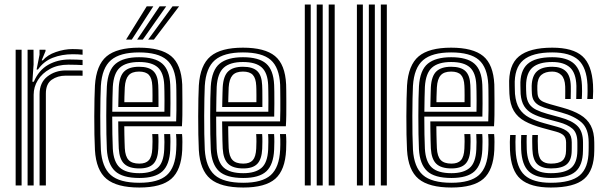

<svg xmlns="http://www.w3.org/2000/svg" viewBox="-20 -820 2677 849"><path d="M102 0V-600H128.2L128.5 -535L123.2 -458.5H129.5Q151.5 -509.8 193.2 -533.4Q235 -557 287.8 -557Q301.2 -557 320.2 -556.4Q339.2 -555.8 345.2 -555V-532.2Q337.2 -532.8 317.2 -533.4Q297.2 -534 282.2 -534Q235.2 -534 200.8 -515Q166.2 -496 147.5 -465.8Q128.8 -435.5 128.8 -401.2V0ZM49.2 0V-600H75.5V0ZM155 0V-403.5Q155 -455 189.6 -481.8Q224.2 -508.5 270.5 -508.5Q287.8 -508.5 308.9 -508.5Q330 -508.5 345.2 -508.2V-485.2Q330.2 -485.5 308.2 -485.5Q286.2 -485.5 270.5 -485.5Q234.8 -485.5 208.8 -467.4Q182.8 -449.2 182.8 -406.2V0ZM141.8 -512.5 154.8 -578V-600H181L181.5 -594.5L164.2 -552.8H169.2Q189.2 -577 227.1 -590Q265 -603 300.2 -603Q308.5 -603 322.5 -602.5Q336.5 -602 345.2 -600.8V-578Q338 -579 325 -579.6Q312 -580.2 301.8 -580.2Q253.2 -580.2 213.1 -564.5Q173 -548.8 147.8 -512.5Z M596.2 9.2Q496.8 9.2 450.9 -29Q405 -67.2 399.8 -156.5Q398.2 -185 397.5 -224.4Q396.8 -263.8 396.9 -305.5Q397 -347.2 397.8 -383.5Q398.5 -419.8 399.8 -441.8Q405.5 -532.2 451.2 -570.8Q497 -609.2 594.8 -609.2Q691.2 -609.2 736.4 -572.2Q781.5 -535.2 785.8 -446.8Q786 -439 786.2 -417.5Q786.5 -396 786.6 -368Q786.8 -340 786.4 -311.6Q786 -283.2 784.5 -261.8H529.5Q529.8 -242 530 -224.8Q530.2 -207.5 530.8 -192.8Q531.2 -178 531.8 -164.8Q533.8 -128.2 548.8 -112.4Q563.8 -96.5 596.2 -96.5Q624.8 -96.5 638.2 -111.6Q651.8 -126.8 653.5 -162.8Q654.2 -176.5 654.4 -193.6Q654.5 -210.8 653.2 -227.2H679.8Q681 -211 680.8 -192.9Q680.5 -174.8 680 -161.8Q677.8 -115.5 658.1 -95.4Q638.5 -75.2 596.2 -75.2Q550.5 -75.2 529.2 -95.8Q508 -116.2 505.2 -163.2Q504.5 -180.2 504 -199.6Q503.5 -219 503.2 -240.2Q503 -261.5 502.8 -283.2H759Q760 -306.2 760.1 -331.6Q760.2 -357 760.1 -380.2Q760 -403.5 759.8 -420.9Q759.5 -438.2 759.2 -445.2Q755.5 -522 717.4 -555.1Q679.2 -588.2 594.8 -588.2Q510.5 -588.2 470.8 -554.1Q431 -520 426 -440.2Q425 -420.2 424.2 -385Q423.5 -349.8 423.4 -308.2Q423.2 -266.8 423.9 -227Q424.5 -187.2 426 -158.5Q430.8 -80.8 469.8 -46.2Q508.8 -11.8 596.2 -11.8Q679.8 -11.8 717.6 -45.6Q755.5 -79.5 759.2 -157.8Q759.8 -168 760 -180.1Q760.2 -192.2 759.9 -204.5Q759.5 -216.8 758.5 -227.2H785Q786.5 -211.8 786.5 -192.6Q786.5 -173.5 785.8 -156.8Q781.5 -67.8 737.5 -29.2Q693.5 9.2 596.2 9.2ZM596.2 -33Q521.2 -33 488.8 -63.4Q456.2 -93.8 452.5 -160Q451.2 -187.8 450.5 -226.8Q449.8 -265.8 449.9 -306.9Q450 -348 450.6 -383Q451.2 -418 452.5 -437.8Q457 -510.2 491.9 -538.6Q526.8 -567 594.8 -567Q664.8 -567 697.2 -538.9Q729.8 -510.8 732.8 -444.8Q733.2 -436.2 733.5 -413.8Q733.8 -391.2 733.8 -362Q733.8 -332.8 733 -304.5H476.2Q476.2 -262.8 476.9 -225.4Q477.5 -188 478.8 -162.5Q482.2 -104 509.6 -79.1Q537 -54.2 596.2 -54.2Q648.8 -54.2 676.1 -77Q703.5 -99.8 706.2 -159Q707 -174.2 707.1 -192Q707.2 -209.8 706 -227.2H732.5Q733.8 -210.5 733.6 -192.8Q733.5 -175 732.8 -158.2Q729.8 -91.5 698 -62.2Q666.2 -33 596.2 -33ZM476.5 -325.8H707Q707.5 -350.5 707.4 -374.1Q707.2 -397.8 707 -416.4Q706.8 -435 706.2 -444Q704 -498.2 677.8 -522Q651.5 -545.8 594.8 -545.8Q538 -545.8 510.2 -521.1Q482.5 -496.5 478.8 -436Q478 -418.8 477.4 -388.6Q476.8 -358.5 476.5 -325.8ZM503 -347Q503.2 -358.5 503.6 -375.9Q504 -393.2 504.4 -409.6Q504.8 -426 505.2 -434.8Q508.2 -484.2 529.8 -504.5Q551.2 -524.8 594.8 -524.8Q637.8 -524.8 657.9 -505.8Q678 -486.8 679.8 -443.5Q680.2 -435.2 680.5 -419.8Q680.8 -404.2 680.8 -385.2Q680.8 -366.2 680.8 -347ZM529.8 -368.2H654.2Q654.5 -383.5 654.4 -398.8Q654.2 -414 654.1 -425.5Q654 -437 653.5 -441Q652 -474 638.4 -488.8Q624.8 -503.5 594.8 -503.5Q563.2 -503.5 548.6 -486.9Q534 -470.2 531.8 -433.8Q531.5 -423.8 531 -413.5Q530.5 -403.2 530.2 -392.1Q530 -381 529.8 -368.2ZM537.5 -645 628.8 -792H658L562.8 -645ZM635.2 -645 742.8 -792H772L660.5 -645ZM586.5 -645 685.8 -792H715L611.5 -645Z M1055.8 9.2Q956.2 9.2 910.4 -29Q864.5 -67.2 859.2 -156.5Q857.8 -185 857 -224.4Q856.2 -263.8 856.4 -305.5Q856.5 -347.2 857.2 -383.5Q858 -419.8 859.2 -441.8Q865 -532.2 910.8 -570.8Q956.5 -609.2 1054.2 -609.2Q1150.8 -609.2 1195.9 -572.2Q1241 -535.2 1245.2 -446.8Q1245.5 -439 1245.8 -417.5Q1246 -396 1246.1 -368Q1246.2 -340 1245.9 -311.6Q1245.5 -283.2 1244 -261.8H989Q989.2 -242 989.5 -224.8Q989.8 -207.5 990.2 -192.8Q990.8 -178 991.2 -164.8Q993.2 -128.2 1008.2 -112.4Q1023.2 -96.5 1055.8 -96.5Q1084.2 -96.5 1097.8 -111.6Q1111.2 -126.8 1113 -162.8Q1113.8 -176.5 1113.9 -193.6Q1114 -210.8 1112.8 -227.2H1139.2Q1140.5 -211 1140.2 -192.9Q1140 -174.8 1139.5 -161.8Q1137.2 -115.5 1117.6 -95.4Q1098 -75.2 1055.8 -75.2Q1010 -75.2 988.8 -95.8Q967.5 -116.2 964.8 -163.2Q964 -180.2 963.5 -199.6Q963 -219 962.8 -240.2Q962.5 -261.5 962.2 -283.2H1218.5Q1219.5 -306.2 1219.6 -331.6Q1219.8 -357 1219.6 -380.2Q1219.5 -403.5 1219.2 -420.9Q1219 -438.2 1218.8 -445.2Q1215 -522 1176.9 -555.1Q1138.8 -588.2 1054.2 -588.2Q970 -588.2 930.2 -554.1Q890.5 -520 885.5 -440.2Q884.5 -420.2 883.8 -385Q883 -349.8 882.9 -308.2Q882.8 -266.8 883.4 -227Q884 -187.2 885.5 -158.5Q890.2 -80.8 929.2 -46.2Q968.2 -11.8 1055.8 -11.8Q1139.2 -11.8 1177.1 -45.6Q1215 -79.5 1218.8 -157.8Q1219.2 -168 1219.5 -180.1Q1219.8 -192.2 1219.4 -204.5Q1219 -216.8 1218 -227.2H1244.5Q1246 -211.8 1246 -192.6Q1246 -173.5 1245.2 -156.8Q1241 -67.8 1197 -29.2Q1153 9.2 1055.8 9.2ZM1055.8 -33Q980.8 -33 948.2 -63.4Q915.8 -93.8 912 -160Q910.8 -187.8 910 -226.8Q909.2 -265.8 909.4 -306.9Q909.5 -348 910.1 -383Q910.8 -418 912 -437.8Q916.5 -510.2 951.4 -538.6Q986.2 -567 1054.2 -567Q1124.2 -567 1156.8 -538.9Q1189.2 -510.8 1192.2 -444.8Q1192.8 -436.2 1193 -413.8Q1193.2 -391.2 1193.2 -362Q1193.2 -332.8 1192.5 -304.5H935.8Q935.8 -262.8 936.4 -225.4Q937 -188 938.2 -162.5Q941.8 -104 969.1 -79.1Q996.5 -54.2 1055.8 -54.2Q1108.2 -54.2 1135.6 -77Q1163 -99.8 1165.8 -159Q1166.5 -174.2 1166.6 -192Q1166.8 -209.8 1165.5 -227.2H1192Q1193.2 -210.5 1193.1 -192.8Q1193 -175 1192.2 -158.2Q1189.2 -91.5 1157.5 -62.2Q1125.8 -33 1055.8 -33ZM936 -325.8H1166.5Q1167 -350.5 1166.9 -374.1Q1166.8 -397.8 1166.5 -416.4Q1166.2 -435 1165.8 -444Q1163.5 -498.2 1137.2 -522Q1111 -545.8 1054.2 -545.8Q997.5 -545.8 969.8 -521.1Q942 -496.5 938.2 -436Q937.5 -418.8 936.9 -388.6Q936.2 -358.5 936 -325.8ZM962.5 -347Q962.8 -358.5 963.1 -375.9Q963.5 -393.2 963.9 -409.6Q964.2 -426 964.8 -434.8Q967.8 -484.2 989.2 -504.5Q1010.8 -524.8 1054.2 -524.8Q1097.2 -524.8 1117.4 -505.8Q1137.5 -486.8 1139.2 -443.5Q1139.8 -435.2 1140 -419.8Q1140.2 -404.2 1140.2 -385.2Q1140.2 -366.2 1140.2 -347ZM989.2 -368.2H1113.8Q1114 -383.5 1113.9 -398.8Q1113.8 -414 1113.6 -425.5Q1113.5 -437 1113 -441Q1111.5 -474 1097.9 -488.8Q1084.2 -503.5 1054.2 -503.5Q1022.8 -503.5 1008.1 -486.9Q993.5 -470.2 991.2 -433.8Q991 -423.8 990.5 -413.5Q990 -403.2 989.8 -392.1Q989.5 -381 989.2 -368.2Z M1433.5 0V-800H1460V0ZM1327.8 0V-800H1354V0ZM1380.5 0V-800H1407V0Z M1664 0V-800H1690.5V0ZM1558.2 0V-800H1584.5V0ZM1611 0V-800H1637.5V0Z M1976.2 9.2Q1876.8 9.2 1830.9 -29Q1785 -67.2 1779.8 -156.5Q1778.2 -185 1777.5 -224.4Q1776.8 -263.8 1776.9 -305.5Q1777 -347.2 1777.8 -383.5Q1778.5 -419.8 1779.8 -441.8Q1785.5 -532.2 1831.2 -570.8Q1877 -609.2 1974.8 -609.2Q2071.2 -609.2 2116.4 -572.2Q2161.5 -535.2 2165.8 -446.8Q2166 -439 2166.2 -417.5Q2166.5 -396 2166.6 -368Q2166.8 -340 2166.4 -311.6Q2166 -283.2 2164.5 -261.8H1909.5Q1909.8 -242 1910 -224.8Q1910.2 -207.5 1910.8 -192.8Q1911.2 -178 1911.8 -164.8Q1913.8 -128.2 1928.8 -112.4Q1943.8 -96.5 1976.2 -96.5Q2004.8 -96.5 2018.2 -111.6Q2031.8 -126.8 2033.5 -162.8Q2034.2 -176.5 2034.4 -193.6Q2034.5 -210.8 2033.2 -227.2H2059.8Q2061 -211 2060.8 -192.9Q2060.5 -174.8 2060 -161.8Q2057.8 -115.5 2038.1 -95.4Q2018.5 -75.2 1976.2 -75.2Q1930.5 -75.2 1909.2 -95.8Q1888 -116.2 1885.2 -163.2Q1884.5 -180.2 1884 -199.6Q1883.5 -219 1883.2 -240.2Q1883 -261.5 1882.8 -283.2H2139Q2140 -306.2 2140.1 -331.6Q2140.2 -357 2140.1 -380.2Q2140 -403.5 2139.8 -420.9Q2139.5 -438.2 2139.2 -445.2Q2135.5 -522 2097.4 -555.1Q2059.2 -588.2 1974.8 -588.2Q1890.5 -588.2 1850.8 -554.1Q1811 -520 1806 -440.2Q1805 -420.2 1804.2 -385Q1803.5 -349.8 1803.4 -308.2Q1803.2 -266.8 1803.9 -227Q1804.5 -187.2 1806 -158.5Q1810.8 -80.8 1849.8 -46.2Q1888.8 -11.8 1976.2 -11.8Q2059.8 -11.8 2097.6 -45.6Q2135.5 -79.5 2139.2 -157.8Q2139.8 -168 2140 -180.1Q2140.2 -192.2 2139.9 -204.5Q2139.5 -216.8 2138.5 -227.2H2165Q2166.5 -211.8 2166.5 -192.6Q2166.5 -173.5 2165.8 -156.8Q2161.5 -67.8 2117.5 -29.2Q2073.5 9.2 1976.2 9.2ZM1976.2 -33Q1901.2 -33 1868.8 -63.4Q1836.2 -93.8 1832.5 -160Q1831.2 -187.8 1830.5 -226.8Q1829.8 -265.8 1829.9 -306.9Q1830 -348 1830.6 -383Q1831.2 -418 1832.5 -437.8Q1837 -510.2 1871.9 -538.6Q1906.8 -567 1974.8 -567Q2044.8 -567 2077.2 -538.9Q2109.8 -510.8 2112.8 -444.8Q2113.2 -436.2 2113.5 -413.8Q2113.8 -391.2 2113.8 -362Q2113.8 -332.8 2113 -304.5H1856.2Q1856.2 -262.8 1856.9 -225.4Q1857.5 -188 1858.8 -162.5Q1862.2 -104 1889.6 -79.1Q1917 -54.2 1976.2 -54.2Q2028.8 -54.2 2056.1 -77Q2083.5 -99.8 2086.2 -159Q2087 -174.2 2087.1 -192Q2087.2 -209.8 2086 -227.2H2112.5Q2113.8 -210.5 2113.6 -192.8Q2113.5 -175 2112.8 -158.2Q2109.8 -91.5 2078 -62.2Q2046.2 -33 1976.2 -33ZM1856.5 -325.8H2087Q2087.5 -350.5 2087.4 -374.1Q2087.2 -397.8 2087 -416.4Q2086.8 -435 2086.2 -444Q2084 -498.2 2057.8 -522Q2031.5 -545.8 1974.8 -545.8Q1918 -545.8 1890.2 -521.1Q1862.5 -496.5 1858.8 -436Q1858 -418.8 1857.4 -388.6Q1856.8 -358.5 1856.5 -325.8ZM1883 -347Q1883.2 -358.5 1883.6 -375.9Q1884 -393.2 1884.4 -409.6Q1884.8 -426 1885.2 -434.8Q1888.2 -484.2 1909.8 -504.5Q1931.2 -524.8 1974.8 -524.8Q2017.8 -524.8 2037.9 -505.8Q2058 -486.8 2059.8 -443.5Q2060.2 -435.2 2060.5 -419.8Q2060.8 -404.2 2060.8 -385.2Q2060.8 -366.2 2060.8 -347ZM1909.8 -368.2H2034.2Q2034.5 -383.5 2034.4 -398.8Q2034.2 -414 2034.1 -425.5Q2034 -437 2033.5 -441Q2032 -474 2018.4 -488.8Q2004.8 -503.5 1974.8 -503.5Q1943.2 -503.5 1928.6 -486.9Q1914 -470.2 1911.8 -433.8Q1911.5 -423.8 1911 -413.5Q1910.5 -403.2 1910.2 -392.1Q1910 -381 1909.8 -368.2Z M2415.8 9.2Q2325.8 9.2 2282.2 -28.1Q2238.8 -65.5 2235 -156.8Q2234.2 -174.8 2234.5 -192.2Q2234.8 -209.8 2235.8 -223H2260.2Q2259.5 -212.2 2259.2 -192.8Q2259 -173.2 2259.8 -157.8Q2263.2 -78 2300.4 -44.9Q2337.5 -11.8 2415.8 -11.8Q2505 -11.8 2543.6 -44.8Q2582.2 -77.8 2582.8 -153.2Q2583 -160.8 2583 -166.6Q2583 -172.5 2583 -178.1Q2583 -183.8 2583 -190.5Q2583 -250.8 2551.4 -278.8Q2519.8 -306.8 2462.2 -322.5L2406.2 -338Q2384.5 -344 2368.4 -351.6Q2352.2 -359.2 2342.9 -371.9Q2333.5 -384.5 2332 -405.2Q2331.8 -413.2 2331.2 -422.2Q2330.8 -431.2 2331 -440.5Q2332.5 -484.5 2354.4 -504.6Q2376.2 -524.8 2422 -524.8Q2461.8 -524.8 2482.2 -504.8Q2502.8 -484.8 2504 -439.2Q2504.2 -428.2 2504.1 -415.6Q2504 -403 2503.5 -382.2H2479.2Q2479.5 -399 2479.5 -415.8Q2479.5 -432.5 2479.2 -438Q2477.8 -472.8 2462.1 -488.1Q2446.5 -503.5 2422 -503.5Q2391 -503.5 2373.9 -488.9Q2356.8 -474.2 2356 -440.5Q2355.8 -430.8 2356 -422.6Q2356.2 -414.5 2357 -405.2Q2358.5 -390.8 2365.4 -382.5Q2372.2 -374.2 2384.2 -369.1Q2396.2 -364 2412.8 -359.2L2468 -343.8Q2514.5 -331 2545.6 -312.5Q2576.8 -294 2592.2 -264.8Q2607.8 -235.5 2607.8 -190.5Q2607.8 -183.5 2607.9 -177.6Q2608 -171.8 2607.9 -166Q2607.8 -160.2 2607.8 -153.2Q2607.2 -66.8 2563 -28.8Q2518.8 9.2 2415.8 9.2ZM2415.8 -33Q2350.2 -33 2318.9 -61.5Q2287.5 -90 2284.5 -159Q2284 -173 2284 -192.5Q2284 -212 2284.8 -223H2309.5Q2308.5 -212.2 2308.6 -192.5Q2308.8 -172.8 2309.2 -160Q2311.8 -102.2 2337.1 -78.2Q2362.5 -54.2 2415.8 -54.2Q2478 -54.2 2505.2 -77.2Q2532.5 -100.2 2533 -153.5Q2533.2 -163.5 2533.1 -172Q2533 -180.5 2533 -190.5Q2533 -232 2511.5 -250.8Q2490 -269.5 2450.5 -280L2392.8 -295.5Q2358.5 -304.8 2334.8 -317.2Q2311 -329.8 2298 -350.4Q2285 -371 2282.2 -404.2Q2281.5 -414 2281.6 -423.2Q2281.8 -432.5 2281.2 -440.8Q2278.8 -506.2 2312.4 -536.6Q2346 -567 2422 -567Q2487.5 -567 2518.8 -538Q2550 -509 2553.2 -443.5Q2553.8 -434.5 2553.8 -416.9Q2553.8 -399.2 2552.5 -382.2H2528Q2528.2 -399.2 2528.6 -416.2Q2529 -433.2 2528.8 -440.2Q2527 -497.2 2500.4 -521.5Q2473.8 -545.8 2422 -545.8Q2362.5 -545.8 2334.5 -521.2Q2306.5 -496.8 2306.2 -440.8Q2306 -431.8 2306.4 -422.4Q2306.8 -413 2307.2 -405.2Q2308.8 -378 2319.6 -361.4Q2330.5 -344.8 2350.8 -334.8Q2371 -324.8 2399.5 -316.8L2456.2 -301.2Q2509.5 -287 2533.8 -262.6Q2558 -238.2 2558 -190.5Q2558 -182 2558 -172.9Q2558 -163.8 2557.8 -153.2Q2557.2 -89 2524.5 -61Q2491.8 -33 2415.8 -33ZM2415.8 -75.2Q2376 -75.2 2355.9 -94.2Q2335.8 -113.2 2334 -160.8Q2333.8 -171.5 2333.4 -191.4Q2333 -211.2 2334 -223H2358.5Q2357.8 -211.8 2357.9 -196.4Q2358 -181 2358.8 -161.8Q2360 -126 2373.9 -111.2Q2387.8 -96.5 2415.8 -96.5Q2451.2 -96.5 2466.9 -109.8Q2482.5 -123 2483 -153.5Q2483.2 -163.5 2483.2 -172.4Q2483.2 -181.2 2483.2 -190.5Q2482.8 -211.2 2472.2 -221.4Q2461.8 -231.5 2439 -237.8L2379.5 -254Q2332.8 -266.5 2300.9 -283.9Q2269 -301.2 2252 -329.9Q2235 -358.5 2232.5 -405Q2232 -415 2231.9 -423.6Q2231.8 -432.2 2231.5 -441Q2227.8 -532 2274.6 -570.6Q2321.5 -609.2 2422 -609.2Q2513.5 -609.2 2555.2 -571.5Q2597 -533.8 2602.2 -446.2Q2603 -434 2602.9 -416.9Q2602.8 -399.8 2601.5 -382.2H2576.8Q2578.2 -399 2578.2 -416.5Q2578.2 -434 2577.8 -445Q2574 -521.5 2537.4 -554.9Q2500.8 -588.2 2422 -588.2Q2334 -588.2 2293.6 -553.8Q2253.2 -519.2 2256.2 -440.8Q2256.8 -432 2256.6 -423.4Q2256.5 -414.8 2257.2 -405Q2261 -363.8 2276.6 -339.4Q2292.2 -315 2319.6 -300.5Q2347 -286 2386.2 -275.2L2444.8 -259Q2478.2 -249.8 2493.2 -234.9Q2508.2 -220 2508.2 -190.5Q2508.2 -183.8 2508.2 -178.1Q2508.2 -172.5 2508.2 -166.6Q2508.2 -160.8 2508 -153.2Q2507.5 -112 2486.2 -93.6Q2465 -75.2 2415.8 -75.2Z"/></svg>

Font: Big Shoulders Inline Text Thin ExtraBold
Style: Regular
Weight: 800
Version: Version 2.002